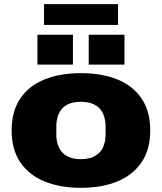

<svg xmlns="http://www.w3.org/2000/svg" viewBox="-20 -892 779 924"><path d="M369 12Q270 12 195 -18.5Q120 -49 78 -110.5Q36 -172 36 -264Q36 -357 78 -418.5Q120 -480 195 -510Q270 -540 369 -540Q469 -540 544 -510Q619 -480 661 -418.5Q703 -357 703 -264Q703 -172 661 -110.5Q619 -49 544 -18.5Q469 12 369 12ZM369 -126Q411 -126 437.5 -141.5Q464 -157 476 -183.5Q488 -210 488 -245V-283Q488 -318 476 -345Q464 -372 437.5 -387Q411 -402 369 -402Q327 -402 301 -387Q275 -372 263 -345Q251 -318 251 -283V-245Q251 -210 263 -183.5Q275 -157 301 -141.5Q327 -126 369 -126ZM160 -581V-725H331V-581ZM407 -581V-725H579V-581ZM192 -772V-872H548V-772Z"/></svg>

Font: Archivo SemiExpanded Black
Style: Regular
Weight: 900
Width: 6
Designer: Hector Gatti
Foundry: Omnibus-Type
Version: Version 2.001